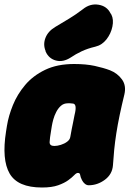

<svg xmlns="http://www.w3.org/2000/svg" viewBox="-21 -810 577 855"><path d="M166 25Q58 25 22 -37Q-14 -99 6 -225L10 -250Q17 -294 36.5 -342Q56 -390 91 -431.5Q126 -473 180 -499Q234 -525 309 -525Q362 -525 401 -516.5Q440 -508 469 -497Q502 -484 522 -456.5Q542 -429 533 -390Q521 -341 512 -298Q503 -255 497 -216.5Q491 -178 487.5 -142.5Q484 -107 482 -74Q479 -34 446 -9.5Q413 15 374 15Q365 15 357 8.5Q349 2 344 -8Q337 -22 336 -31Q335 -40 326 -40Q319 -40 309.5 -30Q300 -20 283 -7.5Q266 5 238 15Q210 25 166 25ZM221 -160Q234 -160 250 -165Q266 -170 278 -179Q290 -188 292 -200Q296 -222 298.5 -235.5Q301 -249 304 -262.5Q307 -276 311 -298Q324 -349 302 -349Q297 -350 291.5 -350Q286 -350 281 -350Q263 -350 250.5 -339Q238 -328 229.5 -311.5Q221 -295 216.5 -278.5Q212 -262 210 -250L206 -225Q201 -196 200 -178Q199 -160 221 -160ZM294 -554Q260 -532 228 -540.5Q196 -549 182 -581V-583Q170 -612 181.5 -641.5Q193 -671 225 -690Q257 -709 287.5 -727.5Q318 -746 348 -769Q380 -795 417.5 -789Q455 -783 471 -751L475 -745Q486 -723 479.5 -691.5Q473 -660 453 -634.5Q433 -609 403 -602Q369 -594 342.5 -581.5Q316 -569 294 -554Z"/></svg>

Font: Winky Sans Black
Style: Italic
Weight: 900
Italic angle: -8.97852°
Designer: Simon Atzbach
Foundry: typofactur
Version: Version 1.205